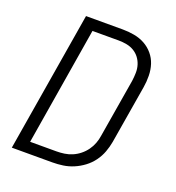

<svg xmlns="http://www.w3.org/2000/svg" viewBox="-133 -841 866 947"><g transform="rotate(20 300.0 -367.5)"><path d="M35 0 157 -735H350Q381 -735 411 -729.5Q441 -724 466.5 -710Q492 -696 511 -673.5Q530 -651 539 -623Q548 -595 548.5 -564Q549 -533 544 -503L493 -197Q488 -169 478 -142Q468 -115 450.5 -91Q433 -67 409 -49Q385 -31 358 -19.5Q331 -8 303 -4Q275 0 248 0ZM110 -58H248Q268 -58 289 -61Q310 -64 330 -72.5Q350 -81 367.5 -95Q385 -109 398 -127Q411 -145 418.5 -165Q426 -185 429 -206L480 -512Q483 -533 483.5 -555Q484 -577 478 -596.5Q472 -616 460 -632Q448 -648 430.5 -658.5Q413 -669 392 -673Q371 -677 350 -677H212Z"/></g></svg>

Font: Iosevka Curly LtExObl
Style: Regular
Weight: 300
Width: 7
Italic angle: -9°
Monospace: yes
Designer: Belleve Invis
Foundry: Belleve Invis
Version: Version 11.1.0; ttfautohint (v1.8.3)